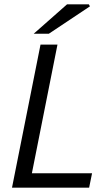

<svg xmlns="http://www.w3.org/2000/svg" viewBox="-20 -861 502 881"><path d="M35.1 0 165.9 -656.3H243.7L126.3 -65.9H402.4L389 0ZM134.8 -706.3 287.5 -841H387.7L392.7 -831.9L204.2 -706.3Z"/></svg>

Font: Source Sans 3
Style: Italic
Weight: 200
Italic angle: -11°
Designer: Paul D. Hunt
Foundry: Adobe
Version: Version 3.046;hotconv 1.0.118;makeotfexe 2.5.65603